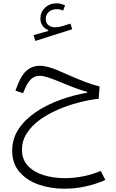

<svg xmlns="http://www.w3.org/2000/svg" viewBox="-20 -809 697 1154"><path d="M371.1 -776.9 359.4 -745.6Q350.6 -749.5 341.1 -751.7Q331.5 -753.9 320.8 -753.9Q292 -753.9 273.4 -737.5Q254.9 -721.2 254.9 -695.3Q254.9 -671.4 270.8 -658.2Q286.6 -645 313 -645Q332.5 -645 354.5 -651.9L403.3 -667L414.1 -633.3L192.4 -563L181.6 -597.7L270 -623V-627.9Q248.5 -636.2 235.6 -654.5Q222.7 -672.9 222.7 -696.8Q222.7 -735.8 250.7 -762.5Q278.8 -789.1 321.3 -789.1Q334 -789.1 346.4 -785.6Q358.9 -782.2 371.1 -776.9ZM220.2 -413.6Q244.1 -413.6 278.8 -403.6Q313.5 -393.6 377 -364.7Q443.8 -335 489.3 -317.6Q534.7 -300.3 578.6 -289.1L573.2 -215.8Q513.2 -208.5 449 -191.7Q384.8 -174.8 324.7 -148.4Q264.6 -122.1 216.6 -86.7Q168.5 -51.3 140.1 -6.6Q111.8 38.1 111.8 91.8Q111.8 148.9 147 186.8Q182.1 224.6 240.7 243.2Q299.3 261.7 369.1 261.7Q425.3 261.7 481 250.5Q536.6 239.3 585.4 218.3L613.3 272.9Q554.2 298.8 491.7 312Q429.2 325.2 368.2 325.2Q281.7 325.2 210.2 299.6Q138.7 273.9 95.9 223.1Q53.2 172.4 53.2 97.2Q53.2 23.9 92.8 -34.7Q132.3 -93.3 198 -137Q263.7 -180.7 343.8 -209.5Q423.8 -238.3 504.4 -252V-256.8Q471.2 -265.6 434.1 -279.3Q397 -293 348.1 -313.5Q294.9 -335.4 266.1 -344.5Q237.3 -353.5 219.7 -353.5Q187 -353.5 164.6 -331.5Q142.1 -309.6 122.1 -257.3L118.7 -249L72.8 -264.2L76.2 -272.9Q102.1 -348.6 136 -381.1Q169.9 -413.6 220.2 -413.6Z"/></svg>

Font: Estedad-FD Light
Style: Regular
Weight: 300
Designer: Amin Abedi
Version: Version 7.3